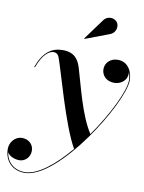

<svg xmlns="http://www.w3.org/2000/svg" viewBox="-154 -769 822 1098"><g transform="rotate(10 257.5 -219.5)"><path d="M409 -606C441 -616 453 -654 438 -678.5C424 -700.5 382.5 -710.5 357.5 -677L269.5 -557L271.5 -554ZM66 260C262.5 260 567.5 -235 567.5 -365C567.5 -408.5 545 -469.5 480 -469.5C438 -469.5 408 -440 408 -403C408 -365.5 437 -336 482 -336C521 -336 555 -363.5 555 -402C555 -405 555 -407.5 554.5 -410.5C560 -395.5 563 -379 563 -364.5C563 -303 493 -158.5 399 -24C335 -121 296.5 -291 269 -380.5C254.5 -432.5 228 -469.5 161.5 -469.5C96.5 -469.5 49 -436.5 16 -346.5L20.5 -345C50.5 -427 87.5 -449 110.5 -449C132.5 -449 139.5 -435 143.5 -424.5C171 -352 249 -50 322 76C236.5 177.5 142 255.5 66 255.5C4.5 255.5 -38 217 -45.5 160.5C-33.5 182.5 -2 194 24.5 194C56.5 194 86 167.5 86 129C86 86 50 65.5 20 65.5C-23 65.5 -51.5 103.5 -51.5 141.5C-51.5 210 -6 260 66 260Z"/></g></svg>

Font: Bodoni* 36pt Medium
Style: Italic
Weight: 500
Italic angle: -13°
Version: Version 2.3